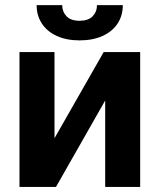

<svg xmlns="http://www.w3.org/2000/svg" viewBox="-20 -735 628 755"><path d="M387.7 -530.3H531.2V0H393.6V-339.8L200.2 0H56.6V-530.3H194.3V-191.4ZM293 -576.2Q241.7 -576.2 203.6 -593.5Q165.5 -610.8 144.8 -642.3Q124 -673.8 124 -714.8H224.6Q224.6 -689 241.5 -671.1Q258.3 -653.3 293 -653.3Q327.1 -653.3 344.2 -670.9Q361.3 -688.5 361.3 -714.8H462.9Q462.9 -673.3 442.1 -642.1Q421.4 -610.8 383.1 -593.5Q344.7 -576.2 293 -576.2Z"/></svg>

Font: Pretendard JP
Style: Bold
Weight: 700
Designer: Base glyphs from Inter by Rasmus Andersson; Hangeul glyphs from Noto Sans CJK(Source Han Sans) by Jang Soo-young and Kan
Foundry: Kil Hyung-jin
Version: Version 1.309